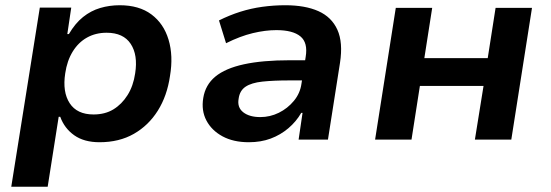

<svg xmlns="http://www.w3.org/2000/svg" viewBox="-20 -533 2102 733"><path d="M23 180 132 -504H252L237 -403H243Q267 -444 297 -468Q327 -492 362.5 -502.5Q398 -513 437 -513Q511 -513 558 -478Q605 -443 623.5 -381.5Q642 -320 629 -243Q618 -167 582.5 -110.5Q547 -54 491 -22Q435 10 360 10Q301 10 263.5 -16.5Q226 -43 210 -87H204L162 180ZM337 -96Q381 -96 413 -115.5Q445 -135 467 -170Q489 -205 496 -253Q507 -323 479 -365.5Q451 -408 387 -408Q345 -408 312 -389.5Q279 -371 257.5 -336Q236 -301 229 -253Q218 -182 246 -139Q274 -96 337 -96Z M930 10Q871 10 829.5 -12.5Q788 -35 768 -73Q748 -111 756 -159Q764 -209 802 -240.5Q840 -272 911 -287.5Q982 -303 1087 -303H1164L1153 -226H1085Q1024 -226 982 -221.5Q940 -217 917.5 -202Q895 -187 891 -156Q885 -123 908.5 -104.5Q932 -86 974 -86Q1011 -86 1044.5 -102.5Q1078 -119 1102 -148Q1126 -177 1131 -214L1147 -316Q1156 -370 1127 -394Q1098 -418 1035 -418Q993 -418 945 -406.5Q897 -395 843 -368L816 -455Q856 -475 897 -488Q938 -501 981.5 -507Q1025 -513 1069 -513Q1145 -513 1195.5 -490.5Q1246 -468 1268 -419.5Q1290 -371 1278 -293L1232 0H1120L1135 -102H1130Q1111 -69 1081 -43.5Q1051 -18 1013.5 -4Q976 10 930 10Z M1412 0 1491 -503H1630L1600 -311H1842L1872 -503H2011L1932 0H1793L1826 -205H1583L1551 0Z"/></svg>

Font: Nunito Sans 6pt
Style: Bold Italic
Weight: 700
Italic angle: -9°
Version: Version 3.101;gftools[0.9.27]